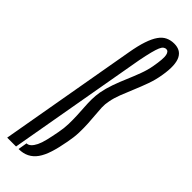

<svg xmlns="http://www.w3.org/2000/svg" viewBox="-284 -744 759 759"><g transform="rotate(45 95.5 -365.0)"><path d="M-36 0H13.5L116.5 -585.5Q123 -618.5 128.5 -640Q134 -661.5 139 -673Q144 -684.5 149.8 -688.5Q155.5 -692.5 161 -692.5Q173.5 -692.5 177.2 -675Q181 -657.5 172 -607.5Q167.5 -582 157.2 -554.5Q147 -527 134.8 -498.5Q122.5 -470 112.2 -441Q102 -412 97 -385Q93.5 -364.5 93.2 -343.5Q93 -322.5 94.5 -301.5Q96 -280.5 97 -257.8Q98 -235 97.5 -210.5Q97 -186 91.5 -158Q86 -128.5 80.5 -105.8Q75 -83 67.8 -68.2Q60.5 -53.5 52 -45.8Q43.5 -38 34 -38L27.5 0Q52.5 0 71.5 -9.5Q90.5 -19 104 -38Q117.5 -57 127 -86.8Q136.5 -116.5 144 -158Q150 -188.5 150.8 -215.5Q151.5 -242.5 150.2 -265.2Q149 -288 147 -308.8Q145 -329.5 144.2 -348.5Q143.5 -367.5 147.5 -386Q151.5 -408 161.5 -434Q171.5 -460 183.5 -488.2Q195.5 -516.5 206.5 -547Q217.5 -577.5 222.5 -609Q228 -641.5 226.8 -665Q225.5 -688.5 218 -702.8Q210.5 -717 198 -723.5Q185.5 -730 168.5 -730Q149 -730 133 -722.5Q117 -715 104.8 -697.5Q92.5 -680 82.8 -651Q73 -622 65.5 -578.5Z"/></g></svg>

Font: Anybody UltraCondensed Light
Style: Italic
Weight: 300
Width: 1
Italic angle: -10°
Version: Version 1.113;gftools[0.9.25]